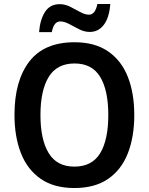

<svg xmlns="http://www.w3.org/2000/svg" viewBox="-20 -938 750 968"><path d="M657 -358Q657 -248 624.5 -165Q592 -82 525 -36Q458 10 355 10Q252 10 185 -36.5Q118 -83 85.5 -166Q53 -249 53 -359Q53 -530 127.5 -627.5Q202 -725 356 -725Q458 -725 525 -679Q592 -633 624.5 -550.5Q657 -468 657 -358ZM184 -358Q184 -234 225.5 -166Q267 -98 355 -98Q444 -98 485 -165.5Q526 -233 526 -358Q526 -483 485 -550.5Q444 -618 356 -618Q267 -618 225.5 -550Q184 -482 184 -358ZM177 -776Q182 -839 207 -878Q232 -917 281 -917Q308 -917 334 -904Q360 -891 384 -877.5Q408 -864 429 -864Q460 -864 471 -918H536Q531 -849 503.5 -813Q476 -777 433 -777Q405 -777 379 -790.5Q353 -804 328.5 -817Q304 -830 284 -830Q268 -830 257.5 -817.5Q247 -805 241 -776Z"/></svg>

Font: Noto Sans Hebrew SemiCondensed SemiBold
Style: Regular
Weight: 600
Width: 4
Designer: Monotype Design Team
Foundry: Monotype Imaging Inc.
Version: Version 2.004; ttfautohint (v1.8.4.7-5d5b)